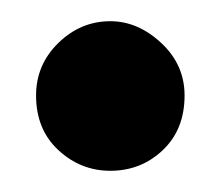

<svg xmlns="http://www.w3.org/2000/svg" viewBox="-20 -161 209 181"><path d="M84 -141Q110 -141 132 -120.5Q154 -100 154 -71Q154 -39 133.5 -19.5Q113 0 84 0Q56 0 35 -19.5Q14 -39 14 -71Q14 -100 35 -120.5Q56 -141 84 -141Z"/></svg>

Font: Stadtwerke
Style: Bold
Weight: 700
Designer: Santiago Orozco
Foundry: Typemade
Version: Version 1.003